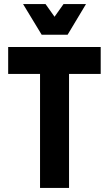

<svg xmlns="http://www.w3.org/2000/svg" viewBox="-20 -920 533 940"><path d="M20 -558V-690H473V-558H318V0H176V-558ZM401 -900 311 -750H184L93 -900H203L247 -838L291 -900Z"/></svg>

Font: Radio Canada Condensed
Style: Bold
Weight: 700
Width: 3
Designer: Charles Daoud, Etienne Aubert Bonn, Alexandre Saumier Demers, Jacques Le Bailly
Foundry: Radio-Canada
Version: Version 2.104; ttfautohint (v1.8.4.7-5d5b);gftools[0.9.28.de